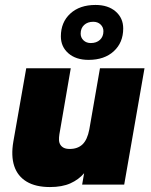

<svg xmlns="http://www.w3.org/2000/svg" viewBox="-20 -746 610 776"><path d="M182 10Q124 10 87.5 -12Q51 -34 37.5 -75Q24 -116 34 -174L86 -470H266L220 -203Q218 -190 218.5 -179.5Q219 -169 224 -161Q229 -153 238 -148.5Q247 -144 262 -144Q294 -144 313.5 -162.5Q333 -181 341 -223L384 -470H564L482 0H312L320 -46Q298 -20 264.5 -5Q231 10 182 10ZM338 -504Q287 -504 256.5 -530.5Q226 -557 226 -599Q226 -656 264 -691Q302 -726 366 -726Q417 -726 447.5 -699.5Q478 -673 478 -631Q478 -574 440 -539Q402 -504 338 -504ZM347 -572Q370 -572 384 -585Q398 -598 398 -620Q398 -636 386.5 -647Q375 -658 357 -658Q334 -658 320 -645Q306 -632 306 -610Q306 -594 317.5 -583Q329 -572 347 -572Z"/></svg>

Font: Gantari Black
Style: Italic
Weight: 900
Italic angle: -10°
Version: Version 1.000